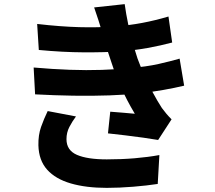

<svg xmlns="http://www.w3.org/2000/svg" viewBox="-20 -843 1040 930"><path d="M160 -727Q272 -714 363.5 -711.5Q455 -709 535 -715Q605 -720 668.5 -732Q732 -744 796 -763L814 -637Q758 -622 694 -610.5Q630 -599 563 -594Q486 -589 385 -589.5Q284 -590 168 -601ZM143 -516Q234 -508 317 -505Q400 -502 473 -504.5Q546 -507 606 -513Q690 -520 747.5 -533Q805 -546 850 -559L872 -428Q826 -417 772 -407.5Q718 -398 657 -391Q594 -384 510.5 -381Q427 -378 334.5 -379.5Q242 -381 150 -386ZM474 -687Q466 -717 456.5 -746Q447 -775 436 -807L584 -823Q591 -773 600.5 -728Q610 -683 621.5 -641.5Q633 -600 646 -560Q658 -527 677 -483.5Q696 -440 719 -397Q742 -354 764 -320Q775 -305 786 -292Q797 -279 811 -265L746 -165Q718 -170 675 -176Q632 -182 586 -187.5Q540 -193 503 -197L514 -302Q542 -300 576.5 -297Q611 -294 633 -292Q593 -359 565.5 -421.5Q538 -484 521 -537Q509 -572 501 -597Q493 -622 487 -642.5Q481 -663 474 -687ZM348 -279Q330 -255 316 -228Q302 -201 302 -169Q302 -115 352.5 -93Q403 -71 497 -71Q568 -71 633 -76.5Q698 -82 752 -92L744 48Q692 56 625 61.5Q558 67 497 67Q397 67 323 45.5Q249 24 208.5 -21Q168 -66 166 -139Q165 -189 179 -228.5Q193 -268 211 -305Z"/></svg>

Font: Noto Sans KR ExtraBold
Style: Regular
Weight: 800
Designer: Ryoko NISHIZUKA  (kana, bopomofo & ideographs); Paul D. Hunt (Latin, Greek & Cyrillic); Sandoll Communications , Soo-you
Foundry: Adobe
Version: Version 2.004-H2;hotconv 1.0.118;makeotfexe 2.5.65603